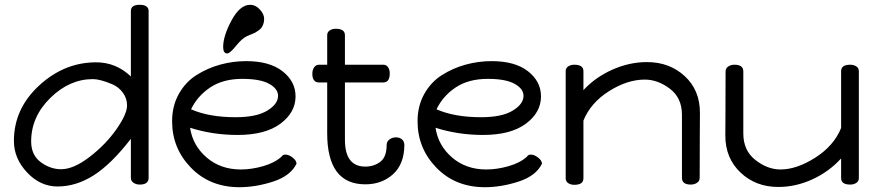

<svg xmlns="http://www.w3.org/2000/svg" viewBox="-20 -770 3663 801"><path d="M38 -182Q38 -316 143 -413Q248 -510 381 -510Q464 -510 526 -451V-724Q526 -750 562 -750Q600 -750 600 -724V-28Q600 0 563 0Q548 0 537 -7.5Q526 -15 526 -28V-191Q445 -86 371.5 -39Q298 8 220 8Q148 8 93 -50.5Q38 -109 38 -182ZM110 -180Q110 -123 150 -93.5Q190 -64 235 -64Q287 -64 354 -115.5Q421 -167 465.5 -230.5Q510 -294 510 -330Q510 -360 492.5 -383.5Q475 -407 449.5 -418Q424 -429 403 -434.5Q382 -440 368 -440Q270 -440 190 -361.5Q110 -283 110 -180Z M698 -264Q698 -328 726 -378Q754 -428 800 -457Q846 -486 899 -500.5Q952 -515 1007 -515Q1105 -515 1159 -472.5Q1213 -430 1213 -368Q1213 -301 1150 -254Q1087 -207 971 -207Q867 -207 773 -237Q784 -163 842 -113Q900 -63 985 -63Q1030 -63 1078.5 -77Q1127 -91 1155 -117Q1159 -125 1171 -125Q1185 -125 1201 -112.5Q1217 -100 1217 -87Q1192 -36 1119.5 -12.5Q1047 11 979 11Q856 11 777 -70Q698 -151 698 -264ZM777 -314Q852 -281 963 -281Q1050 -281 1095 -308.5Q1140 -336 1140 -370Q1140 -400 1102.5 -420.5Q1065 -441 991 -441Q911 -441 857.5 -405.5Q804 -370 777 -314ZM911 -574Q911 -620 946 -685Q981 -750 1024 -750Q1046 -750 1064 -730.5Q1082 -711 1082 -691Q1082 -679 1078.5 -669.5Q1075 -660 1071 -654.5Q1067 -649 1058 -642.5Q1049 -636 1044 -633.5Q1039 -631 1026.5 -626Q1014 -621 1010 -619Q990 -610 964.5 -578.5Q939 -547 928 -547Q911 -547 911 -574Z M1283 -463Q1283 -478 1290.5 -489Q1298 -500 1311 -500H1345V-623Q1345 -636 1355.5 -643Q1366 -650 1381 -650Q1419 -650 1419 -623V-500H1579Q1592 -500 1599 -489.5Q1606 -479 1606 -464Q1606 -426 1579 -426H1419V-187Q1419 -75 1504 -75Q1540 -75 1566.5 -95Q1593 -115 1593 -165Q1593 -179 1604.5 -188Q1616 -197 1632 -197Q1647 -197 1657 -188.5Q1667 -180 1667 -164Q1666 -85 1619.5 -43Q1573 -1 1504 -1Q1345 -1 1345 -214V-426H1311Q1283 -426 1283 -463Z M1722 -264Q1722 -328 1750 -378Q1778 -428 1824 -457Q1870 -486 1923 -500.5Q1976 -515 2031 -515Q2129 -515 2183 -472.5Q2237 -430 2237 -368Q2237 -301 2174 -254Q2111 -207 1995 -207Q1891 -207 1797 -237Q1808 -163 1866 -113Q1924 -63 2009 -63Q2054 -63 2102.5 -77Q2151 -91 2179 -117Q2183 -125 2195 -125Q2209 -125 2225 -112.5Q2241 -100 2241 -87Q2216 -36 2143.5 -12.5Q2071 11 2003 11Q1880 11 1801 -70Q1722 -151 1722 -264ZM1801 -314Q1876 -281 1987 -281Q2074 -281 2119 -308.5Q2164 -336 2164 -370Q2164 -400 2126.5 -420.5Q2089 -441 2015 -441Q1935 -441 1881.5 -405.5Q1828 -370 1801 -314Z M2340 -26V-473Q2340 -486 2350.5 -493Q2361 -500 2376 -500Q2414 -500 2414 -473V-394Q2464 -448 2535 -479.5Q2606 -511 2679 -511Q2773 -511 2836.5 -452.5Q2900 -394 2900 -300Q2900 -291 2899.5 -208.5Q2899 -126 2899 -28Q2899 -15 2888 -7.5Q2877 0 2862 0Q2825 0 2825 -28V-291Q2825 -362 2774.5 -400Q2724 -438 2670 -438Q2597 -438 2520.5 -389.5Q2444 -341 2414 -267V-26Q2414 1 2376 1Q2361 1 2350.5 -6Q2340 -13 2340 -26Z M3006 -204Q3006 -213 3006.5 -293.5Q3007 -374 3007 -472Q3007 -485 3018 -492.5Q3029 -500 3044 -500Q3081 -500 3081 -472V-213Q3081 -142 3131.5 -102.5Q3182 -63 3236 -63Q3304 -63 3381.5 -112.5Q3459 -162 3489 -236V-473Q3489 -500 3527 -500Q3542 -500 3552.5 -493Q3563 -486 3563 -473V-27Q3563 -14 3552.5 -7Q3542 0 3527 0Q3489 0 3489 -27V-109Q3439 -54 3369.5 -22Q3300 10 3227 10Q3133 10 3069.5 -50Q3006 -110 3006 -204Z"/></svg>

Font: Happy Monkey
Style: Regular
Weight: 400
Version: Version 1.001